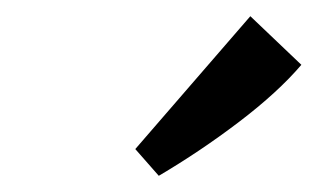

<svg xmlns="http://www.w3.org/2000/svg" viewBox="-20 -679 404 237"><path d="M147 -495 289 -659 352 -599Q323 -565 275 -528.5Q227 -492 176 -462Z"/></svg>

Font: Yrsa SemiBold
Style: Italic
Weight: 600
Italic angle: -7.10001°
Version: Version 2.004